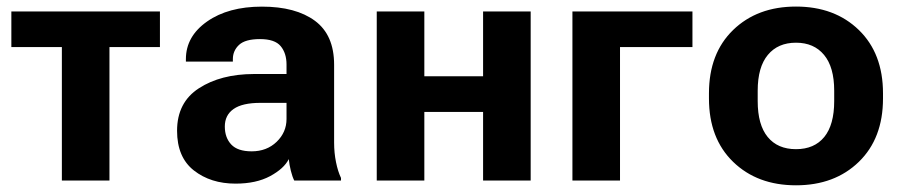

<svg xmlns="http://www.w3.org/2000/svg" viewBox="-20 -550 2746 585"><path d="M14.6 -406.5V-515.1H467.3V-406.5H313.5V0H168.5V-406.5Z M519.5 -151.6Q519.5 -238 586.1 -281.1Q652.6 -324.2 753.4 -324.5H853V-353.5Q853 -387.9 835.2 -409.4Q817.4 -430.9 772.2 -430.9Q727.1 -430.9 708.3 -413.2Q689.5 -395.5 689.5 -369.9V-362.3H546.4V-369.9Q546.4 -439.2 611 -484.5Q675.5 -529.8 778.1 -529.8Q881.1 -529.8 939.6 -486.6Q998 -443.4 998 -352.8V-115.5Q998 -84.2 1003.8 -55.9Q1009.5 -27.6 1019 -7.8V0H876.5Q870.8 -11.2 866.2 -29.5Q861.6 -47.9 859.9 -65.2Q845.2 -36.1 802.9 -13.3Q760.5 9.5 697.5 9.5Q622.1 9.5 570.8 -30.6Q519.5 -70.8 519.5 -151.6ZM665 -164.6Q665 -130.6 684.6 -109.7Q704.1 -88.9 746.8 -88.9Q792.7 -88.9 822.9 -117.9Q853 -147 853 -187.5V-236.6H773.4Q718.3 -236.6 691.7 -217.9Q665 -199.2 665 -164.6Z M1127.9 -515.1H1272.9V-317.6H1451.9V-515.1H1596.9V0H1451.9V-209H1272.9V0H1127.9Z M1724.1 -515.1H2089.8V-406.5H1869.1V0H1724.1Z M2140.1 -250V-265.6Q2140.1 -387.2 2213.7 -458.6Q2287.4 -530 2405.3 -530Q2523.2 -530 2596.8 -458.6Q2670.4 -387.2 2670.4 -265.6V-250Q2670.4 -128.4 2596.8 -56.9Q2523.2 14.6 2405.3 14.6Q2287.4 14.6 2213.7 -56.9Q2140.1 -128.4 2140.1 -250ZM2288.6 -273.7V-241.9Q2288.6 -169.9 2319 -132.7Q2349.4 -95.5 2405.3 -95.5Q2461.2 -95.5 2491.5 -132.7Q2521.7 -169.9 2521.7 -241.9V-273.7Q2521.7 -345.5 2490.8 -382.7Q2460 -419.9 2405.3 -419.9Q2350.3 -419.9 2319.5 -382.7Q2288.6 -345.5 2288.6 -273.7Z"/></svg>

Font: RobotoFlex
Style: Regular
Weight: 400
Designer: Berlow after Robertson
Foundry: Google
Version: Version 2.136